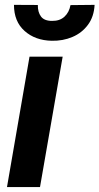

<svg xmlns="http://www.w3.org/2000/svg" viewBox="-20 -758 403 778"><path d="M233.9 -528.3 142.1 0H8.3L99.6 -528.3ZM265.6 -737.3 363.3 -738.3Q360.8 -690.4 336.4 -657.5Q312 -624.5 273.4 -608.2Q234.9 -591.8 189.5 -592.8Q122.6 -594.2 79.6 -632.6Q36.6 -670.9 36.6 -738.3L133.3 -737.8Q132.8 -709 146 -691.2Q159.2 -673.3 190.9 -673.3Q222.2 -672.9 241.2 -690.4Q260.3 -708 265.6 -737.3Z"/></svg>

Font: Roboto Condensed
Style: Bold Italic
Weight: 700
Italic angle: -12°
Designer: Christian Robertson
Foundry: Google
Version: Version 3.0